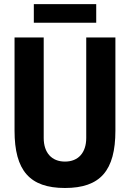

<svg xmlns="http://www.w3.org/2000/svg" viewBox="-20 -914 642 948"><path d="M147 -801.8H455.1V-893.6H147ZM300.8 14.2C475.1 14.2 549.8 -71.3 549.8 -269V-729H405.8V-232.9C405.8 -160.2 366.7 -116.2 300.8 -116.2C234.9 -116.2 195.8 -160.2 195.8 -232.9V-729H51.8V-269C51.8 -71.3 127 14.2 300.8 14.2Z"/></svg>

Font: Hack
Style: Bold
Weight: 700
Monospace: yes
Designer: Christopher Simpkins
Foundry: Christopher Simpkins
Version: Version 2.010